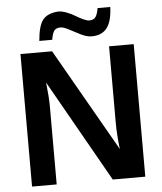

<svg xmlns="http://www.w3.org/2000/svg" viewBox="-59 -941 840 993"><g transform="rotate(-5 361.0 -445.0)"><path d="M654.8 0H485.8L186 -529.8Q194.8 -453.6 194.8 -405.8V0H66.9V-688H231L536.1 -153.8Q526.9 -231 526.9 -288.1V-688H654.8ZM441.9 -747.1Q417.5 -747.1 386.7 -762.2Q356 -777.3 328.4 -792.2Q300.8 -807.1 285.2 -807.1Q263.7 -807.1 253.4 -795.4Q243.2 -783.7 236.8 -747.1H169.9Q176.3 -825.2 200 -855.5Q223.6 -885.7 279.8 -890.1Q299.8 -890.1 324 -880.9Q348.1 -871.6 366.7 -860.1Q385.3 -848.6 405 -839.4Q424.8 -830.1 437 -830.1Q458 -830.1 468.5 -842.8Q479 -855.5 484.9 -890.1H550.8Q547.9 -814.5 521 -780.8Q494.1 -747.1 441.9 -747.1Z"/></g></svg>

Font: Libra Sans Modern
Style: Bold
Weight: 700
Foundry: Stefan Peev, Context Ltd
Version: Version 1.000